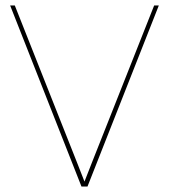

<svg xmlns="http://www.w3.org/2000/svg" viewBox="-20 -680 616 700"><path d="M299 0H277L17 -660H34L261 -87L288 -18L315 -87L542 -660H559Z"/></svg>

Font: Work Sans Hairline
Style: Regular
Weight: 400
Designer: Wei Huang
Foundry: Wei Huang
Version: Version 1.032